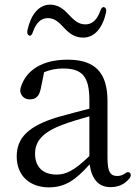

<svg xmlns="http://www.w3.org/2000/svg" viewBox="-20 -789 596 827"><path d="M190 18C261 18 306 -14 366 -81C375 -18 404 17 456 17C489 17 516 6 538 -21C545 -31 545 -39 539 -45C533 -50 526 -48 516 -40C506 -34 497 -31 485 -31C456 -31 443 -47 443 -109V-354C443 -480 386 -532 271 -532C165 -532 92 -489 69 -411C67 -402 66 -395 70 -386C77 -369 91 -361 109 -361C132 -361 149 -372 156 -409L170 -478C197 -489 223 -494 250 -494C330 -494 365 -465 365 -357V-321C322 -310 274 -297 230 -285C100 -246 52 -194 52 -115C52 -29 112 18 190 18ZM106 -636C112 -633 118 -639 122 -652C136 -690 155 -711 187 -711C218 -711 237 -689 258 -667C279 -645 302 -627 338 -627C388 -627 422 -669 437 -736C439 -748 436 -755 429 -758C422 -760 416 -755 412 -742C398 -705 379 -684 348 -684C317 -684 298 -703 276 -726C255 -749 231 -769 196 -769C146 -769 112 -724 98 -658C96 -645 99 -638 106 -636ZM131 -127C131 -179 162 -219 248 -251C281 -264 323 -276 365 -288V-117C303 -57 266 -37 224 -37C167 -37 131 -68 131 -127Z"/></svg>

Font: 寒蝉锦书宋
Style: Regular
Weight: 400
Designer: 寒蝉锦书宋{Warren} 思源宋体{Ryoko NISHIZUKA 西塚涼子 (kana & ideographs); Frank Grießhammer (Latin, Greek & Cyrillic); Wenlong ZHANG 
Foundry: Adobe & ChillType
Version: Version 2.000;Glyphs 3.1.1 (3135)